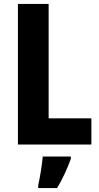

<svg xmlns="http://www.w3.org/2000/svg" viewBox="-20 -734 505 975"><path d="M71 0H444V-133H227V-714H71ZM340 72V61H197C194 102 182 171 174 208V221H270C299 172 322 122 340 72Z"/></svg>

Font: Noto Sans Gurmukhi UI Condensed ExtraBold
Style: Regular
Weight: 800
Width: 3
Designer: Jelle Bosma - Monotype Design Team
Foundry: Monotype Imaging Inc.
Version: Version 2.004